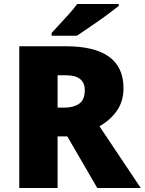

<svg xmlns="http://www.w3.org/2000/svg" viewBox="-20 -947 729 967"><path d="M311 -714Q602 -714 602 -503Q602 -438 569.5 -390.5Q537 -343 481 -311L689 0H470L319 -260H270V0H77V-714ZM308 -568H270V-405H306Q350 -405 378.5 -424.5Q407 -444 407 -494Q407 -529 384 -548.5Q361 -568 308 -568ZM578 -917Q560 -903 533 -882.5Q506 -862 475 -840.5Q444 -819 415.5 -799.5Q387 -780 367 -767H240V-781Q257 -800 281 -825.5Q305 -851 329 -878Q353 -905 369 -927H578Z"/></svg>

Font: Noto Sans Georgian Black
Style: Regular
Weight: 900
Designer: Monotype Design Team, Akaki Razmadze
Foundry: Google LLC
Version: Version 2.005; ttfautohint (v1.8.4.7-5d5b)